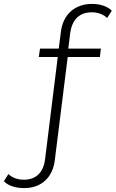

<svg xmlns="http://www.w3.org/2000/svg" viewBox="-34 -766 593 984"><path d="M90 198C180 198 237 141 247 54L313 -474H478L483 -517H316L326 -598C336 -666 373 -703 437 -703C468 -703 496 -692 515 -674L539 -711C516 -735 476 -746 438 -746C347 -746 288 -689 278 -602L267 -517H171L165 -474H262L197 50C189 118 150 155 89 155C56 155 29 145 9 126L-14 163C9 187 48 198 90 198Z"/></svg>

Font: Chess Sans Light
Style: Regular
Weight: 300
Designer: Wolf Bōese
Foundry: Wolf Bōese
Version: Version 7.223;Glyphs 3.3 (3306)